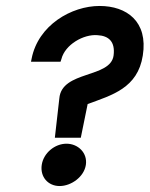

<svg xmlns="http://www.w3.org/2000/svg" viewBox="-20 -614 502 644"><path d="M84 -407H183L186 -416C198 -464 260 -500 307 -496C344 -494 367 -475 361 -428C351 -351 187 -378 179 -284L164 -152H251L274 -265C355 -295 442 -318 459 -428C477 -542 405 -594 314 -594C220 -594 108 -530 86 -417ZM120 -61C114 -21 141 10 180 10C219 10 262 -21 268 -61C274 -101 242 -132 203 -132C164 -132 126 -101 120 -61Z"/></svg>

Font: Charger Pro
Style: ExBdExtObl
Weight: 400
Designer: Jasper
Foundry: Cannot Into Space Fonts
Version: Version 1.09